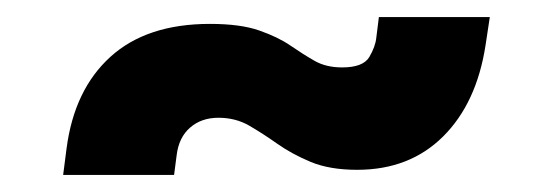

<svg xmlns="http://www.w3.org/2000/svg" viewBox="-20 -384 649 225"><path d="M54 -179 58 -210Q67 -279 109.5 -317.5Q152 -356 226 -356Q262 -356 284 -348.2Q306 -340.5 320.5 -330.5Q335 -320.5 348.5 -312.8Q362 -305 381 -305Q405.5 -305 412.8 -317.2Q420 -329.5 421 -340L424 -364H554L549 -331Q538.5 -263 499.2 -224Q460 -185 398.5 -185Q366.5 -185 344.2 -194.2Q322 -203.5 305 -215.5Q288 -227.5 272 -236.8Q256 -246 236 -246Q216 -246 202.8 -234.5Q189.5 -223 187 -202L184 -179Z"/></svg>

Font: Mohave Light
Style: Bold Italic
Weight: 700
Italic angle: -8°
Version: Version 2.003